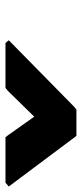

<svg xmlns="http://www.w3.org/2000/svg" viewBox="181 -1073 299 701"><g transform="rotate(90 330.5 -722.5)"><path d="M474 -602 481 -593H647L661 -605L483 -843L476 -852H380L369 -843L127 -605L137 -593H301L312 -602L406 -698Z"/></g></svg>

Font: Hussar Woodtype
Style: UltraObl
Weight: 900
Foundry: Cannot Into Space Fonts
Version: Version 1.07